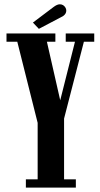

<svg xmlns="http://www.w3.org/2000/svg" viewBox="-20 -852 456 872"><path d="M97.5 0V-37.5H151V-294L58.5 -662.5H9.5V-700H231.5V-662.5H193L253.5 -396.5L320.5 -662.5H278.5V-700H408V-662.5H361L271 -313.5V-37.5H324.5V0ZM156.5 -721 129.5 -749.5 223 -820Q239.5 -832.5 251.5 -832.5Q268.5 -832.5 277.5 -817Q281 -811 281 -804Q281 -783.5 253.5 -772Z"/></svg>

Font: Imbue 10pt
Style: Bold
Weight: 700
Designer: Tyler Finck
Foundry: Etcetera Type Company
Version: Version 1.102; ttfautohint (v1.8.3)